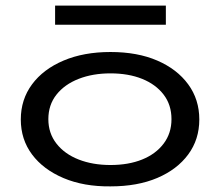

<svg xmlns="http://www.w3.org/2000/svg" viewBox="-20 -655 790 683"><path d="M373 8Q278 9 206 -21.5Q134 -52 94 -105.5Q54 -159 54 -230Q54 -301 94 -355Q134 -409 206 -439.5Q278 -470 373 -470Q469 -470 539.5 -439.5Q610 -409 649.5 -355Q689 -301 689 -230Q689 -159 649.5 -105.5Q610 -52 539.5 -22Q469 8 373 8ZM373 -68Q437 -68 485.5 -87.5Q534 -107 562 -144Q590 -181 590 -231Q590 -282 562 -318.5Q534 -355 485.5 -374.5Q437 -394 373 -394Q310 -394 260 -374.5Q210 -355 181 -318.5Q152 -282 152 -231Q152 -181 181 -144Q210 -107 260 -87.5Q310 -68 373 -68ZM176 -567V-635H570V-567Z"/></svg>

Font: Inconsolata ExtraExpanded Medium
Style: Regular
Weight: 500
Width: 8
Monospace: yes
Designer: Raph Levien, Cyreal, Brenton Simpson
Foundry: Raph Levien, Cyreal, Google
Version: Version 3.001; ttfautohint (v1.8.2.53-6de2)